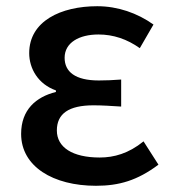

<svg xmlns="http://www.w3.org/2000/svg" viewBox="-20 -584 553 618"><path d="M289 14C363 14 422 -3 490 -54L442 -129C394 -90 347 -77 301 -77C213 -77 163 -110 163 -164C163 -218 201 -245 281 -245C309 -245 338 -243 370 -241V-328C344 -326 320 -325 298 -325C222 -325 188 -353 188 -398C188 -447 235 -473 297 -473C345 -473 389 -458 430 -429L474 -505C422 -542 359 -564 293 -564C176 -564 74 -516 74 -413C74 -363 103 -313 160 -293V-288C96 -272 48 -231 48 -153C48 -48 151 14 289 14Z"/></svg>

Font: Noto Sans JP Medium
Style: Regular
Weight: 500
Designer: Ryoko NISHIZUKA 西塚涼子 (kana, bopomofo & ideographs); Paul D. Hunt (Latin, Greek & Cyrillic); Sandoll Communications 산돌커뮤니
Foundry: Adobe
Version: Version 2.004;hotconv 1.0.118;makeotfexe 2.5.65603